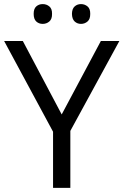

<svg xmlns="http://www.w3.org/2000/svg" viewBox="-20 -913 600 933"><path d="M321.8 0H237.8V-272.9L0 -713.9H90.8L279.8 -356.9L470.2 -713.9H560.1L321.8 -276.9ZM329.6 -845.7Q330.1 -870.6 342.8 -881.8Q355.5 -893.1 373.5 -893.1Q391.6 -893.1 405.3 -881.8Q418.9 -870.6 418.5 -845.7Q418.9 -820.3 405.3 -808.6Q391.6 -796.9 373.5 -796.9Q355.5 -796.9 342.8 -808.6Q330.1 -820.3 329.6 -845.7ZM143.6 -845.7Q143.6 -870.6 156.2 -881.8Q168.9 -893.1 187.5 -893.1Q206.1 -893.1 219.7 -881.8Q233.4 -870.6 232.9 -845.7Q233.4 -820.3 219.7 -808.6Q206.1 -796.9 187.5 -796.9Q168.9 -796.9 156.2 -808.6Q143.6 -820.3 143.6 -845.7Z"/></svg>

Font: OpenSans
Style: Regular
Weight: 400
Foundry: Ascender Corporation
Version: Version 1.10